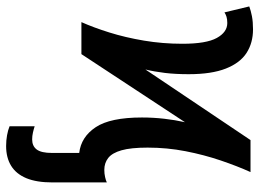

<svg xmlns="http://www.w3.org/2000/svg" viewBox="-130 -460 827 612"><g transform="rotate(90 283.0 -153.5)"><path d="M442 240Q424 240 407.5 237Q391 234 379 229V149Q388 152 399 154.5Q410 157 421 157Q442 157 453 142.5Q464 128 464 94V7Q413 1 382 -45.5Q351 -92 351 -193Q351 -229 355 -264Q359 -299 366 -330L149 0H47Q64 -38 80 -89Q96 -140 106 -199.5Q116 -259 116 -322Q116 -398 97.5 -431.5Q79 -465 50 -465Q38 -465 30 -462.5Q22 -460 16 -456L-3 -535Q10 -540 28 -543.5Q46 -547 70 -547Q113 -547 145 -526.5Q177 -506 195 -460.5Q213 -415 213 -342Q213 -300 209 -266.5Q205 -233 198 -204L423 -539H525Q506 -497 488 -444Q470 -391 458.5 -332Q447 -273 447 -211Q447 -158 455.5 -128Q464 -98 480 -85.5Q496 -73 518 -73Q530 -73 541 -75.5Q552 -78 558 -81V92Q558 143 544.5 175.5Q531 208 505 224Q479 240 442 240Z"/></g></svg>

Font: Noto Sans Display SemiCondensed Medium
Style: Regular
Weight: 500
Width: 4
Designer: Monotype Design Team
Foundry: Monotype Imaging Inc.
Version: Version 2.003